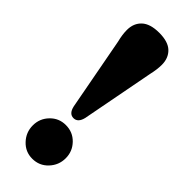

<svg xmlns="http://www.w3.org/2000/svg" viewBox="-249 -768 808 808"><g transform="rotate(45 154.5 -364.5)"><path d="M155.5 -741Q208.5 -741 233.5 -717Q258.5 -693 258.5 -653Q258.5 -626 250.5 -591.5L188.5 -267Q180 -231.5 154 -231.5Q128 -231.5 120 -267L59 -592Q50.5 -625.5 50.5 -653Q50.5 -693 76.2 -717Q102 -741 155.5 -741ZM152 12Q111 12 82.8 -18Q54.5 -48 54.5 -89Q54.5 -130 82.8 -159.2Q111 -188.5 152 -188.5Q194 -188.5 222.2 -159.2Q250.5 -130 250.5 -89Q250.5 -48 222.2 -18Q194 12 152 12Z"/></g></svg>

Font: Fraunces 72pt Soft
Style: Bold
Weight: 700
Version: Version 1.000;[b76b70a41]